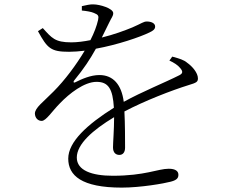

<svg xmlns="http://www.w3.org/2000/svg" viewBox="-20 -805 1040 875"><path d="M833 -519C818 -532 798 -538 765 -547L752 -529C772 -520 791 -508 801 -495C815 -479 813 -470 797 -462C732 -429 627 -387 544 -341C534 -419 496 -463 433 -463C393 -463 353 -445 323 -430C316 -426 313 -431 317 -437C363 -493 391 -536 417 -583C516 -601 618 -636 661 -657C678 -665 687 -672 687 -684C687 -700 668 -707 649 -707C634 -707 627 -699 583 -680C549 -666 498 -647 444 -634L477 -701C488 -725 496 -731 496 -745C496 -767 434 -785 406 -785C391 -786 371 -781 353 -777V-757C375 -755 397 -751 408 -746C428 -738 431 -733 427 -714C421 -687 409 -655 392 -622C362 -616 332 -612 305 -612C230 -612 216 -632 175 -677L153 -663C196 -584 212 -569 295 -569C317 -569 341 -571 366 -574C327 -509 276 -440 224 -388C177 -340 139 -314 139 -287C140 -267 153 -254 170 -254C190 -254 218 -299 253 -334C296 -379 364 -432 420 -432C474 -432 494 -400 499 -314C378 -238 291 -159 291 -82C291 -5 352 50 535 50C621 50 729 31 758 23C790 15 793 3 793 -9C793 -24 781 -36 749 -36C700 -36 641 -4 494 -4C399 -4 330 -28 330 -87C330 -148 402 -212 500 -271C500 -214 495 -155 495 -133C495 -108 509 -99 524 -99C540 -99 550 -111 550 -132C550 -164 550 -241 547 -297C640 -346 762 -393 839 -417C876 -428 882 -432 882 -448C882 -473 856 -503 833 -519Z"/></svg>

Font: Noto Serif CJK TC Light
Style: Regular
Weight: 300
Designer: Ryoko NISHIZUKA 西塚涼子 (kana & ideographs); Frank Grießhammer (Latin, Greek & Cyrillic); Wenlong ZHANG 张文龙 (bopomofo); San
Foundry: Adobe
Version: Version 2.001;hotconv 1.1.0;makeotfexe 2.6.0